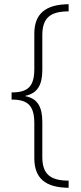

<svg xmlns="http://www.w3.org/2000/svg" viewBox="-20 -734 387 912"><path d="M306 158V124C218 124 181 92 181 12V-155C181 -225 159 -266 101 -277V-279C158 -291 181 -331 181 -401V-567C181 -649 219 -680 306 -680V-714C198 -713 143 -670 143 -574V-407C143 -321 111 -295 35 -295V-261C112 -261 143 -233 143 -148V17C143 114 197 157 306 158Z"/></svg>

Font: Noto Sans Lao UI SemCond ExtLt
Style: Regular
Weight: 200
Width: 4
Designer: Monotype Design Team
Foundry: Monotype Imaging Inc.
Version: Version 2.000